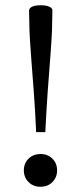

<svg xmlns="http://www.w3.org/2000/svg" viewBox="-20 -706 310 733"><path d="M180 -665 178.5 -590Q178 -575 176.5 -551.5Q175 -528 172.8 -497.5Q170.5 -467 167.8 -431.5Q165 -396 162.2 -357.8Q159.5 -319.5 157.2 -279.8Q155 -240 153 -201.5H118Q116.5 -240 114 -279.8Q111.5 -319.5 108.8 -357.8Q106 -396 103.2 -431.5Q100.5 -467 98.2 -497.5Q96 -528 94.5 -551.5Q93 -575 92.5 -590L91 -665Q91 -672 96.8 -676.8Q102.5 -681.5 112.5 -683.8Q122.5 -686 135.5 -686Q148 -686 158.2 -683.8Q168.5 -681.5 174.5 -676.8Q180.5 -672 180 -665ZM134.5 -118Q162.5 -118 180.2 -100.2Q198 -82.5 198 -55.5Q198 -29 180.2 -11Q162.5 7 134.5 7Q107 7 89 -11Q71 -29 71 -55.5Q71 -82.5 89 -100.2Q107 -118 134.5 -118Z"/></svg>

Font: Newsreader 16pt 16pt
Style: Regular
Weight: 400
Version: Version 1.003